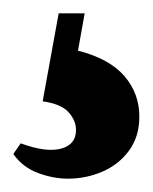

<svg xmlns="http://www.w3.org/2000/svg" viewBox="-21 -33 229 288"><path d="M96 43Q143 55 165.5 81Q188 107 188 142Q188 172 172.5 193Q157 214 132.5 224.5Q108 235 81 235Q59 235 36 226.5Q13 218 -1 198L10 182Q48 196 70.5 190Q93 184 93 162Q93 148 82 135.5Q71 123 43 119L67 -13H106Z"/></svg>

Font: Bona Nova
Style: Bold
Weight: 700
Designer: Mateusz Machalski
Foundry: Capitalics
Version: Version 4.001; ttfautohint (v1.8.3)